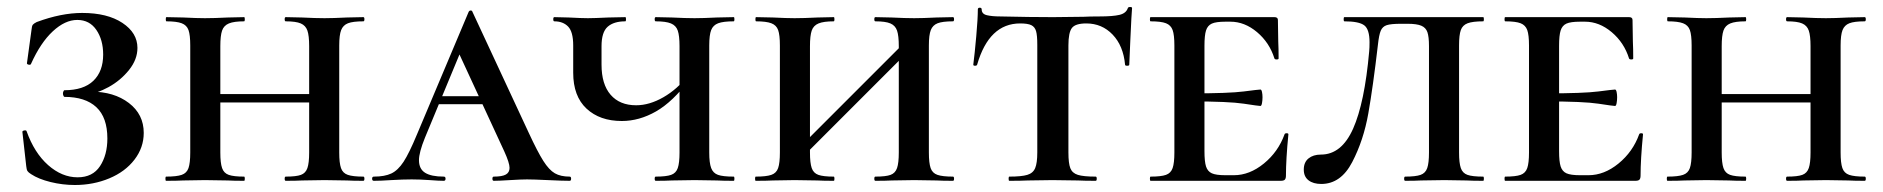

<svg xmlns="http://www.w3.org/2000/svg" viewBox="-20 -517 5385 549"><path d="M287 -121Q287 -181 255.5 -210.5Q224 -240 164 -240Q163 -240 161.5 -243Q160 -246 160 -250Q160 -253 161.5 -256Q163 -259 164 -259Q219 -259 247 -286Q275 -313 275 -361Q275 -403 255.5 -431.5Q236 -460 201 -460Q166 -460 131 -427.5Q96 -395 69 -335Q68 -331 62.5 -332Q57 -333 57 -336L70 -431Q71 -443 74 -446.5Q77 -450 85 -454Q155 -480 215 -480Q287 -480 330 -451.5Q373 -423 373 -380Q373 -347 349 -317Q325 -287 290.5 -268Q256 -249 226 -247L240 -255Q306 -255 348.5 -222.5Q391 -190 391 -137Q391 -95 364.5 -60.5Q338 -26 292.5 -7Q247 12 194 12Q159 12 124.5 3.5Q90 -5 69 -19Q61 -24 58.5 -28Q56 -32 55 -42L44 -140Q44 -143 49.5 -144Q55 -145 56 -142Q78 -80 117.5 -45Q157 -10 202 -10Q245 -10 266 -42Q287 -74 287 -121Z M797 -456Q794 -456 794 -462Q794 -468 797 -468L843 -467Q883 -465 908 -465Q932 -465 972 -467L1019 -468Q1022 -468 1022 -462Q1022 -456 1019 -456Q989 -456 975 -450.5Q961 -445 955.5 -431Q950 -417 950 -387V-81Q950 -51 955 -36.5Q960 -22 974.5 -17Q989 -12 1019 -12Q1022 -12 1022 -6Q1022 0 1019 0Q989 0 972 -1L908 -2L844 -1Q827 0 797 0Q794 0 794 -6Q794 -12 797 -12Q827 -12 840.5 -17Q854 -22 859 -36.5Q864 -51 864 -81V-385Q864 -415 859 -429.5Q854 -444 840 -450Q826 -456 797 -456ZM564 -248H903V-224H564ZM456 -456Q454 -456 454 -462Q454 -468 456 -468L504 -467Q544 -465 566 -465Q592 -465 632 -467L678 -468Q680 -468 680 -462Q680 -456 678 -456Q649 -456 634.5 -450Q620 -444 615 -429.5Q610 -415 610 -385V-81Q610 -51 615 -36.5Q620 -22 634 -17Q648 -12 678 -12Q680 -12 680 -6Q680 0 678 0Q648 0 631 -1L566 -2L504 -1Q486 0 455 0Q453 0 453 -6Q453 -12 455 -12Q485 -12 499.5 -17Q514 -22 519 -36.5Q524 -51 524 -81V-387Q524 -417 519 -431Q514 -445 499.5 -450.5Q485 -456 456 -456Z M1235 -242H1418L1425 -219H1220ZM1609 0Q1589 0 1547 -2Q1505 -4 1487 -4Q1470 -4 1438 -2Q1406 0 1392 0Q1388 0 1388 -6Q1388 -12 1392 -12Q1416 -12 1426.5 -18Q1437 -24 1437 -37Q1437 -51 1422 -84L1287 -376L1324 -434L1195 -123Q1178 -81 1178 -59Q1178 -34 1195.5 -23Q1213 -12 1249 -12Q1254 -12 1254 -6Q1254 0 1249 0Q1235 0 1209 -2Q1181 -4 1157 -4Q1132 -4 1098 -2Q1068 0 1049 0Q1044 0 1044 -6Q1044 -12 1049 -12Q1080 -12 1099 -21Q1118 -30 1134 -54.5Q1150 -79 1172 -132L1320 -483Q1322 -487 1326 -487Q1330 -487 1331 -483L1492 -137Q1517 -83 1533.5 -57Q1550 -31 1566.5 -21.5Q1583 -12 1609 -12Q1613 -12 1613 -6Q1613 0 1609 0Z M1619 -309V-387Q1619 -426 1604.5 -441Q1590 -456 1565 -456Q1562 -456 1562 -462Q1562 -468 1565 -468L1606 -467Q1644 -465 1661 -465Q1678 -465 1720 -467L1768 -468Q1770 -468 1770 -462Q1770 -456 1768 -456Q1735 -456 1717.5 -440.5Q1700 -425 1700 -385V-332Q1700 -276 1726 -246Q1752 -216 1799 -216Q1837 -216 1877 -239Q1917 -262 1947 -301L1952 -290Q1904 -226 1856 -198.5Q1808 -171 1758 -171Q1695 -171 1657 -206.5Q1619 -242 1619 -309ZM1855 -12Q1885 -12 1899 -17Q1913 -22 1918 -36.5Q1923 -51 1923 -81V-385Q1923 -415 1918 -429.5Q1913 -444 1898.5 -450Q1884 -456 1855 -456Q1852 -456 1852 -462Q1852 -468 1855 -468L1901 -467Q1941 -465 1966 -465Q1990 -465 2030 -467L2078 -468Q2080 -468 2080 -462Q2080 -456 2078 -456Q2048 -456 2033.5 -450.5Q2019 -445 2013.5 -431Q2008 -417 2008 -387V-81Q2008 -51 2013.5 -36.5Q2019 -22 2033 -17Q2047 -12 2078 -12Q2080 -12 2080 -6Q2080 0 2078 0Q2047 0 2030 -1L1966 -2L1901 -1Q1884 0 1855 0Q1852 0 1852 -6Q1852 -12 1855 -12Z M2483 -456Q2480 -456 2480 -462Q2480 -468 2483 -468L2529 -467Q2569 -465 2594 -465Q2618 -465 2658 -467L2705 -468Q2708 -468 2708 -462Q2708 -456 2705 -456Q2675 -456 2661 -450.5Q2647 -445 2641.5 -431Q2636 -417 2636 -387V-81Q2636 -51 2641 -36.5Q2646 -22 2660.5 -17Q2675 -12 2705 -12Q2708 -12 2708 -6Q2708 0 2705 0Q2675 0 2658 -1L2594 -2L2530 -1Q2513 0 2483 0Q2480 0 2480 -6Q2480 -12 2483 -12Q2513 -12 2526.5 -17Q2540 -22 2545 -36.5Q2550 -51 2550 -81V-385Q2550 -415 2545 -429.5Q2540 -444 2526 -450Q2512 -456 2483 -456ZM2242 -71 2589 -418 2607 -400 2260 -53ZM2142 -456Q2140 -456 2140 -462Q2140 -468 2142 -468L2190 -467Q2230 -465 2252 -465Q2278 -465 2318 -467L2364 -468Q2366 -468 2366 -462Q2366 -456 2364 -456Q2335 -456 2320.5 -450Q2306 -444 2301 -429.5Q2296 -415 2296 -385V-81Q2296 -51 2301 -36.5Q2306 -22 2320 -17Q2334 -12 2364 -12Q2366 -12 2366 -6Q2366 0 2364 0Q2334 0 2317 -1L2252 -2L2190 -1Q2172 0 2141 0Q2139 0 2139 -6Q2139 -12 2141 -12Q2171 -12 2185.5 -17Q2200 -22 2205 -36.5Q2210 -51 2210 -81V-387Q2210 -417 2205 -431Q2200 -445 2185.5 -450.5Q2171 -456 2142 -456Z M2774 -332Q2773 -329 2768 -329Q2763 -329 2763 -332Q2767 -363 2771.5 -413.5Q2776 -464 2776 -490Q2776 -495 2781.5 -495Q2787 -495 2787 -490Q2787 -477 2802 -473.5Q2817 -470 2840 -470Q2926 -468 2991 -468L3078 -469Q3095 -470 3124 -470Q3162 -470 3181 -474.5Q3200 -479 3205 -494Q3206 -497 3211.5 -497Q3217 -497 3217 -494Q3217 -488 3215 -464Q3214 -439 3212 -401.5Q3210 -364 3209 -332Q3209 -329 3203 -329Q3197 -329 3197 -332Q3192 -386 3161.5 -418Q3131 -450 3086 -450Q3055 -450 3045 -437Q3035 -424 3035 -387V-81Q3035 -50 3040.5 -36Q3046 -22 3062 -17Q3078 -12 3113 -12Q3116 -12 3116 -6Q3116 0 3113 0Q3081 0 3062 -1L2989 -2L2919 -1Q2900 0 2866 0Q2864 0 2864 -6Q2864 -12 2866 -12Q2901 -12 2917.5 -17Q2934 -22 2940 -36.5Q2946 -51 2946 -81V-389Q2946 -416 2942.5 -428Q2939 -440 2929 -445Q2919 -450 2897 -450Q2808 -450 2774 -332Z M3270 -12Q3300 -12 3314 -17Q3328 -22 3333 -36.5Q3338 -51 3338 -81V-387Q3338 -417 3333 -431Q3328 -445 3314 -450.5Q3300 -456 3270 -456Q3268 -456 3268 -462Q3268 -468 3270 -468H3624Q3634 -468 3634 -460L3635 -398Q3636 -379 3636 -350Q3636 -347 3630.5 -347Q3625 -347 3624 -350Q3610 -395 3574.5 -425Q3539 -455 3498 -455H3484Q3457 -455 3445 -449.5Q3433 -444 3428.5 -430Q3424 -416 3424 -386V-85Q3424 -55 3428.5 -41Q3433 -27 3445 -21.5Q3457 -16 3484 -16H3508Q3553 -16 3594 -49.5Q3635 -83 3653 -133Q3654 -136 3659 -136Q3664 -136 3664 -133Q3657 -61 3657 -15Q3657 -7 3654 -3.5Q3651 0 3642 0H3270Q3268 0 3268 -6Q3268 -12 3270 -12ZM3386 -227V-250Q3494 -250 3536.5 -255.5Q3579 -261 3584 -261Q3587 -261 3588.5 -254Q3590 -247 3590 -239Q3590 -230 3588.5 -222Q3587 -214 3584 -214Q3579 -214 3536.5 -220.5Q3494 -227 3386 -227Z M3920 -389Q3906 -269 3892.5 -192.5Q3879 -116 3846.5 -53.5Q3814 9 3758 9Q3735 9 3721.5 -1.5Q3708 -12 3708 -32Q3708 -53 3721.5 -64Q3735 -75 3757 -75Q3816 -75 3849 -149Q3882 -223 3895 -370Q3896 -380 3896 -396Q3896 -433 3881 -444.5Q3866 -456 3824 -456Q3822 -456 3822 -462Q3822 -468 3824 -468H4221Q4223 -468 4223 -462Q4223 -456 4221 -456Q4191 -456 4176.5 -450.5Q4162 -445 4157 -431Q4152 -417 4152 -387V-81Q4152 -51 4157 -36.5Q4162 -22 4176 -17Q4190 -12 4221 -12Q4223 -12 4223 -6Q4223 0 4221 0Q4191 0 4173 -1L4110 -2L4043 -1Q4027 0 3998 0Q3995 0 3995 -6Q3995 -12 3998 -12Q4028 -12 4042 -17Q4056 -22 4061 -36.5Q4066 -51 4066 -81V-385Q4066 -412 4061.5 -425Q4057 -438 4044 -443.5Q4031 -449 4005 -449H3986Q3957 -449 3945 -445Q3933 -441 3928 -429Q3923 -417 3920 -389Z M4284 -12Q4314 -12 4328 -17Q4342 -22 4347 -36.5Q4352 -51 4352 -81V-387Q4352 -417 4347 -431Q4342 -445 4328 -450.5Q4314 -456 4284 -456Q4282 -456 4282 -462Q4282 -468 4284 -468H4638Q4648 -468 4648 -460L4649 -398Q4650 -379 4650 -350Q4650 -347 4644.5 -347Q4639 -347 4638 -350Q4624 -395 4588.5 -425Q4553 -455 4512 -455H4498Q4471 -455 4459 -449.5Q4447 -444 4442.5 -430Q4438 -416 4438 -386V-85Q4438 -55 4442.5 -41Q4447 -27 4459 -21.5Q4471 -16 4498 -16H4522Q4567 -16 4608 -49.5Q4649 -83 4667 -133Q4668 -136 4673 -136Q4678 -136 4678 -133Q4671 -61 4671 -15Q4671 -7 4668 -3.5Q4665 0 4656 0H4284Q4282 0 4282 -6Q4282 -12 4284 -12ZM4400 -227V-250Q4508 -250 4550.5 -255.5Q4593 -261 4598 -261Q4601 -261 4602.5 -254Q4604 -247 4604 -239Q4604 -230 4602.5 -222Q4601 -214 4598 -214Q4593 -214 4550.5 -220.5Q4508 -227 4400 -227Z M5090 -456Q5087 -456 5087 -462Q5087 -468 5090 -468L5136 -467Q5176 -465 5201 -465Q5225 -465 5265 -467L5312 -468Q5315 -468 5315 -462Q5315 -456 5312 -456Q5282 -456 5268 -450.5Q5254 -445 5248.5 -431Q5243 -417 5243 -387V-81Q5243 -51 5248 -36.5Q5253 -22 5267.5 -17Q5282 -12 5312 -12Q5315 -12 5315 -6Q5315 0 5312 0Q5282 0 5265 -1L5201 -2L5137 -1Q5120 0 5090 0Q5087 0 5087 -6Q5087 -12 5090 -12Q5120 -12 5133.5 -17Q5147 -22 5152 -36.5Q5157 -51 5157 -81V-385Q5157 -415 5152 -429.5Q5147 -444 5133 -450Q5119 -456 5090 -456ZM4857 -248H5196V-224H4857ZM4749 -456Q4747 -456 4747 -462Q4747 -468 4749 -468L4797 -467Q4837 -465 4859 -465Q4885 -465 4925 -467L4971 -468Q4973 -468 4973 -462Q4973 -456 4971 -456Q4942 -456 4927.5 -450Q4913 -444 4908 -429.5Q4903 -415 4903 -385V-81Q4903 -51 4908 -36.5Q4913 -22 4927 -17Q4941 -12 4971 -12Q4973 -12 4973 -6Q4973 0 4971 0Q4941 0 4924 -1L4859 -2L4797 -1Q4779 0 4748 0Q4746 0 4746 -6Q4746 -12 4748 -12Q4778 -12 4792.5 -17Q4807 -22 4812 -36.5Q4817 -51 4817 -81V-387Q4817 -417 4812 -431Q4807 -445 4792.5 -450.5Q4778 -456 4749 -456Z"/></svg>

Font: Cormorant SC SemiBold
Style: Regular
Weight: 600
Designer: Christian Thalmann (Catharsis Fonts)
Foundry: Catharsis Fonts
Version: Version 4.000